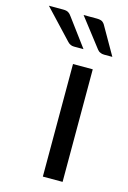

<svg xmlns="http://www.w3.org/2000/svg" viewBox="-205 -780 557 835"><g transform="rotate(15 74.0 -362.5)"><path d="M164.1 -506.8Q164.1 -379.9 164.1 0Q142.6 0 75.2 0Q75.2 -79.1 75.2 -316.4Q75.2 -364.3 75.2 -506.8Q97.7 -506.8 164.1 -506.8ZM123 -724.6Q139.6 -724.6 148.4 -719.7Q157.2 -713.9 163.1 -702.1Q185.5 -662.1 232.4 -581.1Q222.7 -581.1 195.3 -581.1Q184.6 -581.1 177.7 -585Q169.9 -587.9 164.1 -595.7Q130.9 -638.7 64.5 -724.6Q79.1 -724.6 123 -724.6ZM-27.3 -724.6Q-10.7 -724.6 -2.9 -718.8Q4.9 -713.9 12.7 -702.1Q43 -662.1 102.5 -581.1Q91.8 -581.1 59.6 -581.1Q49.8 -581.1 43 -585Q36.1 -587.9 29.3 -595.7Q-11.7 -638.7 -91.8 -724.6Q-76.2 -724.6 -27.3 -724.6Z"/></g></svg>

Font: Lato
Style: Regular
Weight: 400
Designer: Lukasz Dziedzic with Adam Twardoch and Botio Nikoltchev
Version: Version 2.015; 2015-08-06; http://www.latofonts.com/